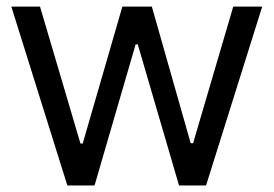

<svg xmlns="http://www.w3.org/2000/svg" viewBox="-20 -566 835 586"><path d="M185.5 0H268.6L394 -430.7H400.4L526.4 0H608.9L780.3 -545.9H691.9L569.3 -128.9H562L443.4 -545.9H353.5L232.4 -127.9H225.6L102.1 -545.9H14.6Z"/></svg>

Font: Guggenheim Sans Display
Style: Regular
Weight: 400
Designer: Modified by Tom Baber under direction of Pentagram Design 2023
Foundry: rsms
Version: Version 1.001;Glyphs 3.1.2 (3151)